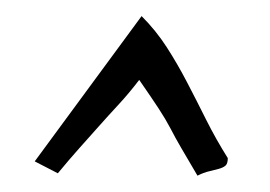

<svg xmlns="http://www.w3.org/2000/svg" viewBox="-20 -758 331 235"><path d="M150.4 -660.2Q137.7 -643.6 125 -629.9Q112.3 -616.2 100.6 -603Q88.9 -589.8 76.7 -576.2Q64.5 -562.5 50.8 -545.9L22.5 -560.5L153.3 -738.3Q170.9 -720.7 184.1 -700.2Q197.3 -679.7 209 -657.2Q220.7 -634.8 232.4 -611.3Q244.1 -587.9 258.8 -564.5Q258.8 -557.6 255.9 -555.2Q252.9 -552.7 247.6 -551.3Q242.2 -549.8 235.8 -548.3Q229.5 -546.9 221.7 -543Q209 -564.5 201.7 -577.1Q194.3 -589.8 188.5 -601.1Q182.6 -612.3 174.3 -625Q166 -637.7 150.4 -660.2Z"/></svg>

Font: Annie Use Your Telescope
Style: Regular
Weight: 400
Version: Version 1.003 2001